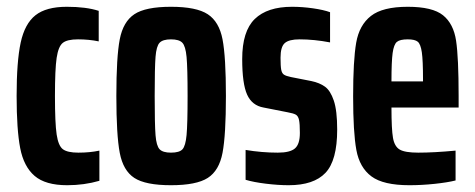

<svg xmlns="http://www.w3.org/2000/svg" viewBox="-20 -538 1401 566"><path d="M29 -255Q29 -357 41 -412.5Q53 -468 84.5 -493Q116 -518 177 -518Q234 -518 271 -506V-416Q242 -422 210 -422Q178 -422 165 -411.5Q152 -401 147 -367.5Q142 -334 142 -255Q142 -175 147 -141.5Q152 -108 165.5 -98Q179 -88 211 -88Q245 -88 273 -94V-5Q228 8 178 8Q114 8 82 -19.5Q50 -47 39.5 -101.5Q29 -156 29 -255Z M323 -255Q323 -370 333 -422Q343 -474 376 -496Q409 -518 484 -518Q559 -518 592.5 -496Q626 -474 636 -422Q646 -370 646 -255Q646 -140 636 -87.5Q626 -35 592.5 -13.5Q559 8 484 8Q409 8 376 -13.5Q343 -35 333 -87.5Q323 -140 323 -255ZM533 -255Q533 -338 530 -370Q527 -402 517.5 -412Q508 -422 484 -422Q460 -422 450.5 -412Q441 -402 438.5 -370.5Q436 -339 436 -255Q436 -171 438.5 -139.5Q441 -108 450.5 -98Q460 -88 484 -88Q509 -88 518 -98Q527 -108 530 -140Q533 -172 533 -255Z M704 -8V-96Q752 -88 799 -88Q835 -88 849.5 -100.5Q864 -113 864 -146Q864 -173 861.5 -184.5Q859 -196 852 -200Q845 -204 828 -207L757 -221Q723 -227 708.5 -259Q694 -291 694 -364Q694 -446 731 -482Q768 -518 841 -518Q871 -518 902.5 -513.5Q934 -509 953 -502V-413Q906 -422 863 -422Q832 -422 819.5 -411Q807 -400 807 -368Q807 -343 809 -332.5Q811 -322 817 -318Q823 -314 837 -311L898 -299Q922 -294 938 -282.5Q954 -271 964 -241.5Q974 -212 974 -156Q974 -65 939.5 -28.5Q905 8 831 8Q800 8 763.5 3.5Q727 -1 704 -8Z M1332 -221H1134Q1134 -157 1138.5 -131.5Q1143 -106 1158.5 -97Q1174 -88 1213 -88Q1259 -88 1323 -94V-6Q1299 0 1261 4Q1223 8 1187 8Q1110 8 1075 -18Q1040 -44 1030.5 -96Q1021 -148 1021 -254Q1021 -360 1030 -412Q1039 -464 1073.5 -491Q1108 -518 1182 -518Q1255 -518 1286 -493Q1317 -468 1324.5 -418Q1332 -368 1332 -255ZM1134 -298H1227V-304Q1227 -360 1223.5 -384Q1220 -408 1211.5 -415Q1203 -422 1182 -422Q1159 -422 1150 -414.5Q1141 -407 1137.5 -382Q1134 -357 1134 -298Z"/></svg>

Font: Saira ExtraCondensed
Style: Bold
Weight: 700
Width: 2
Designer: Hector Gatti with collaboration of the Omnibus-Type team
Foundry: Omnibus-Type
Version: Version 0.072; ttfautohint (v1.8)